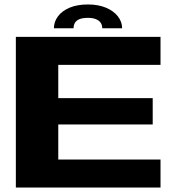

<svg xmlns="http://www.w3.org/2000/svg" viewBox="-20 -840 804 860"><path d="M51 0H699V-125.5H241V-282.5H664V-400.5H241V-549.5H699V-675H51ZM374 -820Q326.5 -820 292.2 -805.8Q258 -791.5 239.8 -767Q221.5 -742.5 221.5 -713.5H309.5Q309.5 -727.5 315.8 -738Q322 -748.5 336 -754.2Q350 -760 374 -760Q395.5 -760 409.5 -754.2Q423.5 -748.5 430.8 -738.2Q438 -728 438 -713.5H527Q527 -742.5 507.8 -767Q488.5 -791.5 454 -805.8Q419.5 -820 374 -820Z"/></svg>

Font: Anybody Expanded
Style: Bold
Weight: 700
Width: 7
Designer: Tyler Finck
Foundry: Etcetera Type Company
Version: Version 1.113;gftools[0.9.25]